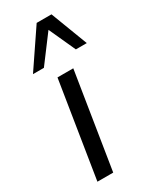

<svg xmlns="http://www.w3.org/2000/svg" viewBox="-193 -800 692 853"><g transform="rotate(-30 152.5 -373.0)"><path d="M38 0 116 -490H197L119 0ZM29 -557 157 -746H233L305 -557H249L187 -693L85 -557Z"/></g></svg>

Font: Nunito Sans 10pt SemiCondensed
Style: Italic
Weight: 400
Width: 4
Italic angle: -9°
Designer: Vernon Adams
Foundry: Vernon Adams
Version: Version 3.101;gftools[0.9.27]